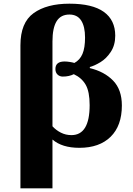

<svg xmlns="http://www.w3.org/2000/svg" viewBox="-20 -793 725 1043"><path d="M91 -547Q91 -670 162.5 -721.5Q234 -773 357 -773Q482 -773 544 -728.5Q606 -684 606 -599Q606 -548 582 -511.5Q558 -475 526 -455.5Q494 -436 468 -429V-423Q547 -404 594.5 -355Q642 -306 642 -220Q642 -110 581 -50Q520 10 411 10Q317 10 265 -35V230H91ZM467 -222Q467 -295 445.5 -332.5Q424 -370 381 -390Q355 -377 321 -377Q304 -377 292.5 -388Q281 -399 281 -418Q281 -459 331 -459Q343 -459 359 -456.5Q375 -454 384 -451Q414 -467 428 -500Q442 -533 442 -589Q442 -649 421 -681.5Q400 -714 357 -714Q310 -714 287.5 -677.5Q265 -641 265 -568V-107Q284 -86 310.5 -72.5Q337 -59 368 -59Q467 -59 467 -222Z"/></svg>

Font: Noto Serif ExtraBold
Style: Regular
Weight: 800
Designer: Monotype Design Team
Foundry: Monotype Imaging Inc.
Version: Version 1.001